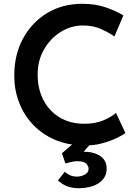

<svg xmlns="http://www.w3.org/2000/svg" viewBox="-20 -757 735 1010"><path d="M640 -57Q625 -46 593 -30.5Q561 -15 517 -3Q473 9 421 8Q335 7 267.5 -22.5Q200 -52 152.5 -102.5Q105 -153 80 -219Q55 -285 55 -359Q55 -469 101 -554Q147 -639 227.5 -688Q308 -737 413 -737Q482 -737 537 -718Q592 -699 629 -676L582 -565Q554 -585 512 -604Q470 -623 417 -623Q353 -623 298.5 -588.5Q244 -554 211 -496Q178 -438 178 -365Q178 -290 208 -231.5Q238 -173 293.5 -139.5Q349 -106 423 -106Q481 -106 523 -123.5Q565 -141 590 -163ZM321 146Q331 157 347.5 164.5Q364 172 384 172Q406 172 426 161.5Q446 151 446 131Q446 117 434 104Q422 91 387 91Q371 91 354 95Q337 99 324 103L306 49L375 -10L463 -8L420 41Q473 41 507 63.5Q541 86 541 130Q541 165 520.5 188Q500 211 467 222Q434 233 396 233Q355 233 328.5 221Q302 209 285 192Z"/></svg>

Font: Reem Kufi Medium
Style: Regular
Weight: 500
Designer: Khaled Hosny
Version: Version 1.001